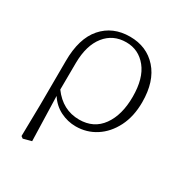

<svg xmlns="http://www.w3.org/2000/svg" viewBox="-159 -604 864 911"><g transform="rotate(30 273.0 -148.0)"><path d="M132 -249 131 -102Q189 -23 279 -23Q359 -23 402.5 -83.5Q446 -144 446 -244Q446 -345 402.5 -399Q359 -453 291 -453Q219 -453 176 -399Q133 -345 132 -249ZM82 181 85 8 86 -232Q86 -356 142.5 -420.5Q199 -485 293 -485Q385 -485 441.5 -421.5Q498 -358 498 -244Q498 -166 468.5 -108Q439 -50 390 -18.5Q341 13 281 13Q237 13 197 -7Q157 -27 131 -67L138 177L93 189Z"/></g></svg>

Font: Source Serif Pro Light
Style: Regular
Weight: 300
Designer: Frank Grießhammer
Foundry: Adobe Systems Incorporated
Version: Version 3.001;hotconv 1.0.111;makeotfexe 2.5.65597